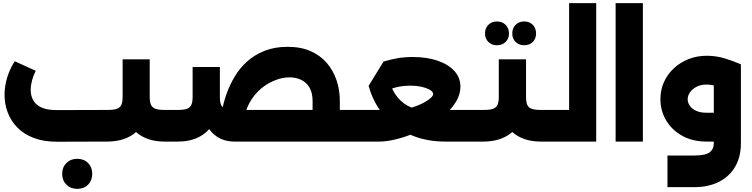

<svg xmlns="http://www.w3.org/2000/svg" viewBox="-20 -904 4804 1226"><path d="M344 1Q258 1 194.5 -23.5Q131 -48 90 -90.5Q49 -133 29 -186.5Q9 -240 9 -299Q9 -353 25.5 -408Q42 -463 74 -513L208 -452Q192 -419 184 -388.5Q176 -358 176 -330Q176 -292 193 -262.5Q210 -233 246.5 -217Q283 -201 339 -201L668 -202Q707 -202 727 -209.5Q747 -217 755 -235Q763 -253 763 -286V-525H936V-286Q936 -197 904 -133Q872 -69 812.5 -35Q753 -1 668 0ZM1031 0Q946 0 886.5 -34Q827 -68 795 -132.5Q763 -197 763 -286H936Q936 -253 944 -235Q952 -217 972.5 -209.5Q993 -202 1031 -202H1059V0ZM1059 0V-202Q1068 -202 1073.5 -174.5Q1079 -147 1079 -102Q1079 -56 1073.5 -28Q1068 0 1059 0ZM473 302Q431 302 404 275Q377 248 377 206Q377 164 404 137Q431 110 473 110Q516 110 542.5 137Q569 164 569 206Q569 248 542.5 275Q516 302 473 302Z M2068 0V-202H2265V0ZM1059 0Q1050 0 1044.5 -28Q1039 -56 1039 -102Q1039 -147 1044.5 -174.5Q1050 -202 1059 -202ZM1976 0V-259Q1976 -310 1957 -343.5Q1938 -377 1904.5 -393.5Q1871 -410 1828 -410Q1788 -410 1746 -395Q1704 -380 1666 -353Q1628 -326 1598 -286Q1568 -246 1550.5 -196Q1533 -146 1533 -87H1388Q1388 -133 1396.5 -188Q1405 -243 1425.5 -301.5Q1446 -360 1478 -414Q1510 -468 1557.5 -511Q1605 -554 1669.5 -579.5Q1734 -605 1816 -605Q1902 -605 1964.5 -577Q2027 -549 2068 -500.5Q2109 -452 2129.5 -390Q2150 -328 2150 -259V0ZM1059 0V-202H1116Q1154 -202 1174 -209.5Q1194 -217 1202 -235Q1210 -253 1210 -286V-476H1384V-286Q1384 -197 1351.5 -132.5Q1319 -68 1259.5 -34Q1200 0 1116 0ZM1478 0Q1410 0 1361.5 -34Q1313 -68 1288 -132.5Q1263 -197 1263 -286H1384Q1384 -253 1391.5 -235Q1399 -217 1419.5 -209.5Q1440 -202 1478 -202H2150V0ZM2265 0V-202Q2274 -202 2279.5 -174.5Q2285 -147 2285 -102Q2285 -56 2279.5 -28Q2274 0 2265 0Z M2265 0V-202H2521Q2548 -202 2578.5 -209Q2609 -216 2638.5 -227Q2668 -238 2692.5 -252Q2717 -266 2731.5 -279.5Q2746 -293 2746 -304Q2746 -317 2727 -329Q2708 -341 2674.5 -349Q2641 -357 2597 -357Q2560 -357 2527 -350.5Q2494 -344 2461 -331L2432 -302L2334 -356L2429 -511Q2469 -523 2514.5 -531.5Q2560 -540 2615 -540Q2706 -540 2774.5 -516.5Q2843 -493 2881.5 -450.5Q2920 -408 2920 -351Q2920 -303 2894 -258.5Q2868 -214 2825 -175Q2782 -136 2727.5 -104Q2673 -72 2615 -49Q2557 -26 2502 -13Q2447 0 2403 0ZM2823 0Q2699 0 2599.5 -44Q2500 -88 2431.5 -168Q2363 -248 2334 -356L2461 -415Q2472 -351 2503.5 -303Q2535 -255 2583.5 -228.5Q2632 -202 2692 -202H3014V0ZM3014 0V-202Q3022 -202 3028 -174.5Q3034 -147 3034 -102Q3034 -56 3028 -28Q3022 0 3014 0ZM2265 0Q2256 0 2250.5 -28Q2245 -56 2245 -102Q2245 -147 2250.5 -174.5Q2256 -202 2265 -202Z M3014 0V-202H3071Q3109 -202 3129 -209.5Q3149 -217 3157 -235Q3165 -253 3165 -286V-525H3339V-286Q3339 -197 3306.5 -133Q3274 -69 3214.5 -35Q3155 -1 3071 0ZM3433 0Q3349 0 3289 -34Q3229 -68 3197 -132.5Q3165 -197 3165 -286H3339Q3339 -253 3346.5 -235Q3354 -217 3374.5 -209.5Q3395 -202 3433 -202H3467V0ZM3467 0V-202Q3476 -202 3481.5 -174.5Q3487 -147 3487 -102Q3487 -56 3481.5 -28Q3476 0 3467 0ZM3014 0Q3005 0 2999.5 -28Q2994 -56 2994 -102Q2994 -147 2999.5 -174.5Q3005 -202 3014 -202ZM3327 -615Q3294 -615 3272.5 -636Q3251 -657 3251 -690Q3251 -724 3272.5 -745.5Q3294 -767 3327 -767Q3361 -767 3382 -745.5Q3403 -724 3403 -690Q3403 -657 3382 -636Q3361 -615 3327 -615ZM3153 -615Q3120 -615 3098.5 -636Q3077 -657 3077 -690Q3077 -724 3098.5 -745.5Q3120 -767 3153 -767Q3187 -767 3208.5 -745.5Q3230 -724 3230 -690Q3230 -657 3208.5 -636Q3187 -615 3153 -615Z M3467 0V-202H3614V-884H3787V0ZM3467 0Q3458 0 3452.5 -28Q3447 -56 3447 -102Q3447 -147 3452.5 -174.5Q3458 -202 3467 -202Z M3911 0V-884H4085V0Z M4242 291V89H4413Q4485 89 4511.5 68.5Q4538 48 4538 11V-493H4711V11Q4711 97 4674.5 160Q4638 223 4571 257Q4504 291 4413 291ZM4492 0Q4402 0 4336 -37Q4270 -74 4233.5 -135.5Q4197 -197 4197 -271Q4197 -331 4220 -381Q4243 -431 4283.5 -468.5Q4324 -506 4377.5 -527Q4431 -548 4493 -548Q4553 -548 4610 -530.5Q4667 -513 4711 -493L4641 -314Q4557 -364 4493 -364Q4455 -364 4428 -350Q4401 -336 4386 -314.5Q4371 -293 4371 -270Q4371 -249 4384.5 -229Q4398 -209 4425 -196.5Q4452 -184 4492 -184H4656V0Z"/></svg>

Font: Alexandria ExtraBold
Style: Regular
Weight: 800
Designer: Mohamed Gaber
Foundry: Kief Type Foundry
Version: Version 5.100